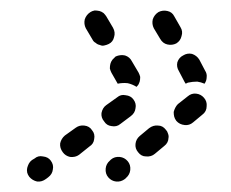

<svg xmlns="http://www.w3.org/2000/svg" viewBox="-20 -448 442 367"><path d="M182 -126Q181 -116 187 -109Q193 -102 202 -101Q211 -100 219 -106L221 -108Q228 -114 229 -123Q230 -133 224 -140Q218 -147 209 -148Q199 -149 192 -143L190 -141Q183 -135 182 -126ZM35 -135Q33 -131 32 -127Q31 -123 32 -118Q33 -114 36 -110Q42 -103 51 -101Q60 -100 68 -106L72 -109Q80 -115 81 -124Q83 -133 77 -141Q72 -148 62 -149Q53 -151 46 -145L41 -142Q37 -139 35 -135ZM95 -174Q94 -165 100 -157Q105 -150 114 -148Q124 -147 131 -152L151 -168Q159 -173 160 -182Q162 -192 156 -199Q151 -207 141 -208Q132 -209 125 -204L104 -189Q97 -183 95 -174ZM239 -173Q238 -164 244 -157Q250 -149 259 -149Q269 -148 276 -154L294 -169Q298 -172 300 -176Q302 -180 302 -184Q303 -188 301 -193Q300 -197 297 -200Q291 -208 282 -208Q273 -209 265 -203L247 -188Q240 -182 239 -173ZM174 -232Q173 -223 179 -216Q184 -208 193 -207Q203 -205 210 -211L230 -226Q238 -232 239 -241Q241 -250 235 -258Q230 -265 220 -266Q211 -268 204 -262L183 -247Q176 -242 174 -232ZM315 -242Q313 -238 312 -234Q312 -229 313 -225Q314 -221 317 -217Q323 -210 333 -209Q342 -208 349 -214L367 -229Q375 -235 375 -245Q376 -254 370 -261Q364 -268 355 -269Q346 -270 339 -264L320 -249Q317 -246 315 -242ZM190 -317Q190 -322 191 -326Q192 -330 195 -334Q198 -337 201 -340Q210 -344 219 -342Q228 -339 232 -331L245 -309Q247 -305 248 -301Q248 -296 247 -292Q246 -289 245 -287Q243 -284 241 -282Q241 -282 241 -282Q233 -287 224 -289Q214 -290 205 -288Q205 -288 205 -288L193 -309Q191 -313 190 -317ZM333 -291 322 -312Q317 -320 319 -329Q322 -338 330 -342Q338 -347 347 -345Q356 -342 361 -334L372 -313Q376 -307 375 -300Q375 -294 371 -288Q364 -291 357 -292Q348 -292 339 -290Q337 -289 335 -288Q335 -289 334 -289Q334 -290 333 -291ZM163 -366Q166 -363 171 -362Q175 -360 179 -361Q184 -362 188 -364Q196 -368 198 -377Q201 -386 196 -395L183 -417Q181 -420 178 -423Q174 -426 170 -427Q165 -428 161 -428Q156 -427 153 -425Q145 -420 142 -411Q140 -402 144 -394L157 -372Q159 -368 163 -366ZM300 -363Q309 -361 317 -365Q325 -370 327 -379Q330 -388 325 -396L313 -417Q309 -425 300 -427Q291 -429 283 -425Q275 -420 272 -411Q270 -402 274 -394L286 -374Q291 -365 300 -363Z"/></svg>

Font: FRB American Cursive Dashed Extrabold
Style: Bold Italic
Weight: 800
Italic angle: -25°
Version: Version 2.0;Modular Font Editor K font №1